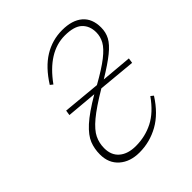

<svg xmlns="http://www.w3.org/2000/svg" viewBox="-148 -571 671 671"><g transform="rotate(-45 187.5 -235.0)"><path d="M156 12Q110 12 81.5 -13Q53 -38 53 -81Q53 -109 62.5 -133Q72 -157 101 -183.5Q130 -210 188 -244L75 -254L78 -273L217 -260Q269 -289 297 -311Q325 -333 335.5 -352Q346 -371 346 -392Q346 -424 326 -443Q306 -462 260 -462Q178 -462 111 -369L101 -377Q135 -431 176.5 -456.5Q218 -482 267 -482Q316 -482 343 -459Q370 -436 370 -392Q370 -368 359.5 -348.5Q349 -329 322.5 -307.5Q296 -286 248 -257L362 -247L359 -228L220 -241Q161 -206 130.5 -180.5Q100 -155 89.5 -133Q79 -111 79 -86Q79 -51 101.5 -32Q124 -13 163 -13Q209 -13 248.5 -33Q288 -53 322 -101L332 -93Q297 -38 252 -13Q207 12 156 12Z"/></g></svg>

Font: Source Serif Pro ExtraLight
Style: Italic
Weight: 200
Italic angle: -12°
Designer: Frank Grießhammer
Foundry: Adobe Systems Incorporated
Version: Version 3.001;hotconv 1.0.111;makeotfexe 2.5.65597